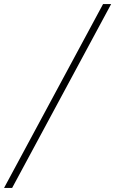

<svg xmlns="http://www.w3.org/2000/svg" viewBox="-73 -770 570 950"><path d="M437 -750H477L-13 160H-53Z"/></svg>

Font: Thasadith
Style: Italic
Weight: 400
Italic angle: -9°
Designer: Cadson Demak Co.,Ltd.
Foundry: Cadson Demak Co.,Ltd.
Version: Version 1.000; ttfautohint (v1.6)